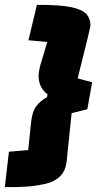

<svg xmlns="http://www.w3.org/2000/svg" viewBox="-35 -700 413 796"><path d="M161 -526 83 -533 118 -680Q217 -680 262 -670Q307 -660 323.5 -641.5Q340 -623 340 -594Q340 -586 287 -375L347 -359L327 -247L262 -231L241 -29Q233 43 154 62Q113 71 78.5 73.5Q44 76 -15 76L2 -71Q5 -71 82 -78L94 -195Q99 -238 115.5 -260Q132 -282 160 -297L162 -309Q125 -337 125 -386Q125 -403 132 -429Z"/></svg>

Font: Changa One
Style: Italic
Weight: 400
Italic angle: -12°
Designer: Eduardo Rodriguez Tunni
Foundry: Eduardo Rodriguez Tunni
Version: Version 1.003